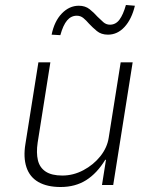

<svg xmlns="http://www.w3.org/2000/svg" viewBox="-20 -742 610 770"><path d="M223 8Q169 8 134 -12Q99 -32 86 -71.5Q73 -111 82 -165L134 -492H182L131 -170Q125 -129 132 -99.5Q139 -70 163 -54Q187 -38 230 -38Q274 -38 314.5 -59.5Q355 -81 382.5 -115.5Q410 -150 416 -190L464 -492H512L434 0H389L405 -101H402Q369 -47 325.5 -19.5Q282 8 223 8ZM222 -601 187 -603Q198 -657 228 -688Q258 -719 296 -719Q322 -719 339.5 -705Q357 -691 371 -675Q383 -663 394.5 -653Q406 -643 421 -643Q444 -643 459 -663Q474 -683 485 -722L521 -719Q508 -665 479.5 -634Q451 -603 413 -603Q386 -603 368.5 -617.5Q351 -632 337 -647Q326 -660 314.5 -669.5Q303 -679 288 -679Q265 -679 249 -660Q233 -641 222 -601Z"/></svg>

Font: Nunito Sans 7pt SemiCondensed ExtraLight
Style: Italic
Weight: 250
Width: 4
Italic angle: -9°
Designer: Vernon Adams
Foundry: Vernon Adams
Version: Version 3.101;gftools[0.9.27]